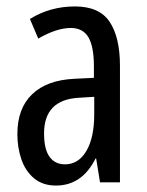

<svg xmlns="http://www.w3.org/2000/svg" viewBox="-20 -567 456 597"><path d="M213 -547Q289 -547 321 -499Q353 -451 353 -362V0H291L279 -74H277Q235 10 154 10Q113 10 86 -12.5Q59 -35 46.5 -71.5Q34 -108 34 -150Q34 -230 80 -274Q126 -318 211 -322L272 -325V-360Q272 -422 255 -451Q238 -480 200 -480Q156 -480 99 -447L73 -508Q136 -547 213 -547ZM225 -263Q117 -257 117 -152Q117 -103 134 -79.5Q151 -56 182 -56Q224 -56 248.5 -97.5Q273 -139 273 -212V-266Z"/></svg>

Font: Noto Sans Lao ExtraCondensed
Style: Regular
Weight: 400
Width: 2
Designer: Monotype Design Team
Foundry: Monotype Imaging Inc.
Version: Version 2.004; ttfautohint (v1.8.4.7-5d5b)